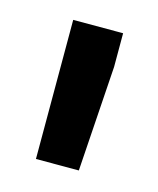

<svg xmlns="http://www.w3.org/2000/svg" viewBox="-54 -792 277 336"><g transform="rotate(15 84.5 -624.0)"><path d="M130.4 -689V-750H40V-498H117.7Z"/></g></svg>

Font: Shabnam FD Medium
Style: Regular
Weight: 500
Foundry: DejaVu fonts team - Redesigned by Saber Rastikerdar - Based on Vazir font
Version: Version 5.00;October 20, 2019;FontCreator 12.0.0.2547 64-bit